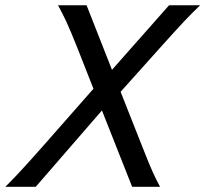

<svg xmlns="http://www.w3.org/2000/svg" viewBox="-35 -719 790 739"><path d="M357.4 -293.9 102.5 0H-14.6L4.4 -19Q13.7 -28.3 22.9 -38.1Q32.2 -47.9 42.7 -59.3Q53.2 -70.8 66.7 -85.4Q80.1 -100.1 96.9 -118.9Q113.8 -137.7 135.7 -162.6L324.7 -377.4L264.2 -531.2Q249.5 -567.9 239 -593Q228.5 -618.2 220 -636.5Q211.4 -654.8 203.9 -669.2Q196.3 -683.6 188.5 -698.7H298.3L396 -450.2L615.7 -698.7H735.4Q720.7 -684.6 706.3 -670.4Q691.9 -656.2 674.1 -637.2Q656.2 -618.2 633.1 -592.8Q609.9 -567.4 577.6 -531.2L429.2 -365.7L510.3 -160.6Q524.9 -123 534.9 -98.9Q544.9 -74.7 552.5 -57.6Q560.1 -40.5 566.7 -27.6Q573.2 -14.6 581.1 0H473.6Z"/></svg>

Font: Andika New Basic
Style: Italic
Weight: 400
Italic angle: -14°
Designer: Victor Gaultney, Annie Olsen, Julie Remington, Don Collingsworth, Eric Hays
Foundry: SIL International
Version: Version 5.500